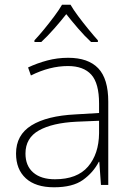

<svg xmlns="http://www.w3.org/2000/svg" viewBox="-20 -877 561 814"><path d="M269 -632Q354 -632 396.5 -587.5Q439 -543 439 -446V-93H408L401 -191H399Q375 -145 331.5 -114Q288 -83 209 -83Q131 -83 89.5 -121Q48 -159 48 -226Q48 -305 113.5 -345.5Q179 -386 300 -392L400 -398V-438Q400 -524 367 -560.5Q334 -597 268 -597Q191 -597 111 -557L99 -591Q137 -609 180 -620.5Q223 -632 269 -632ZM304 -361Q202 -356 145 -324Q88 -292 88 -226Q88 -174 121 -145.5Q154 -117 213 -117Q307 -117 353 -170.5Q399 -224 400 -312V-365ZM279 -857Q291 -836 311.5 -808.5Q332 -781 354.5 -753.5Q377 -726 395 -706V-699H366Q339 -724 311 -756.5Q283 -789 261 -817Q239 -789 210.5 -756.5Q182 -724 155 -699H126V-706Q145 -726 167.5 -753.5Q190 -781 210.5 -808.5Q231 -836 243 -857Z"/></svg>

Font: Noto Sans Telugu UI ExtraLight
Style: Regular
Weight: 200
Designer: Jelle Bosma - Monotype Design Team
Foundry: Monotype Imaging Inc.
Version: Version 2.005; ttfautohint (v1.8.4.7-5d5b)